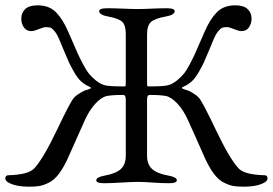

<svg xmlns="http://www.w3.org/2000/svg" viewBox="-34 -684 1026 722"><path d="M439 -310Q439 -327 429 -327Q388 -327 368 -323Q348 -319 325 -294.5Q302 -270 285 -232Q281 -222 257.5 -170.5Q234 -119 223 -93Q206 -55 188 -31Q170 -7 149.5 3Q129 13 114 15.5Q99 18 77 18Q20 18 -6 0Q-14 -6 -14 -13Q-14 -25 -3 -25Q73 -27 95 -51Q129 -88 179.5 -194Q230 -300 243 -315Q249 -322 256 -327Q263 -332 270 -336Q277 -340 281 -342Q285 -344 292.5 -346Q300 -348 301 -349Q315 -353 300 -359Q284 -366 270.5 -378.5Q257 -391 244 -414Q231 -437 225 -450Q219 -463 206 -494.5Q193 -526 190 -533Q181 -555 171.5 -566.5Q162 -578 155.5 -580Q149 -582 138 -582Q130 -582 112 -574.5Q94 -567 84 -567Q65 -567 55.5 -581.5Q46 -596 46 -614Q46 -636 61 -650Q76 -664 107 -664Q151 -664 176.5 -638Q202 -612 222 -566Q227 -555 239.5 -526Q252 -497 258.5 -482.5Q265 -468 277.5 -444Q290 -420 300.5 -407Q311 -394 326.5 -381.5Q342 -369 358 -364Q373 -359 432 -359Q438 -359 438.5 -361.5Q439 -364 439 -377V-556Q439 -590 425 -602.5Q411 -615 372 -622Q339 -628 339 -642Q339 -653 368 -653Q396 -653 429.5 -651.5Q463 -650 485 -650Q505 -650 535.5 -651.5Q566 -653 594 -653Q623 -653 623 -642Q623 -628 590 -622Q550 -615 534.5 -602Q519 -589 519 -556V-377Q519 -364 519.5 -361.5Q520 -359 526 -359Q585 -359 600 -364Q616 -369 631.5 -381.5Q647 -394 657.5 -407Q668 -420 680.5 -444Q693 -468 699.5 -482.5Q706 -497 718.5 -526Q731 -555 736 -566Q756 -612 781.5 -638Q807 -664 851 -664Q882 -664 897 -650Q912 -636 912 -614Q912 -596 902.5 -581.5Q893 -567 874 -567Q864 -567 846 -574.5Q828 -582 820 -582Q809 -582 802.5 -580Q796 -578 786.5 -566.5Q777 -555 768 -533Q765 -526 752 -494.5Q739 -463 733 -450Q727 -437 714 -414Q701 -391 687.5 -378.5Q674 -366 658 -359Q643 -353 657 -349Q658 -348 665.5 -346Q673 -344 677 -342Q681 -340 688 -336Q695 -332 702 -327Q709 -322 715 -315Q728 -300 778.5 -194Q829 -88 863 -51Q885 -27 961 -25Q972 -25 972 -13Q972 -6 964 0Q938 18 881 18Q859 18 844 15.5Q829 13 808.5 3Q788 -7 770 -31Q752 -55 735 -93Q724 -119 700.5 -171Q677 -223 673 -232Q656 -270 633 -294.5Q610 -319 590 -323Q570 -327 529 -327Q519 -327 519 -310V-99Q519 -65 538.5 -48Q558 -31 598 -24Q631 -18 631 -6Q631 5 602 5Q574 5 540.5 2.5Q507 0 485 0Q460 0 422 2.5Q384 5 357 5Q328 5 328 -6Q328 -18 361 -24Q401 -31 420 -48Q439 -65 439 -99Z"/></svg>

Font: EB Garamond 08
Style: Regular
Weight: 400
Version: Version 0.016 ; ttfautohint (v1.5)